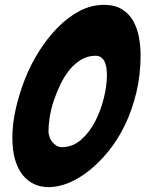

<svg xmlns="http://www.w3.org/2000/svg" viewBox="-20 -768 600 792"><path d="M181 4Q148 4 121 -8.5Q94 -21 74 -45.5Q54 -70 42.5 -108.5Q31 -147 31 -201Q31 -257 45 -319Q59 -381 83 -442Q107 -503 142 -558Q177 -613 219 -655.5Q261 -698 309 -723Q357 -748 409 -748Q454 -748 483.5 -729.5Q513 -711 529.5 -681.5Q546 -652 553 -615Q560 -578 560 -541Q560 -459 542.5 -386.5Q525 -314 496 -253.5Q467 -193 428.5 -145.5Q390 -98 348 -64.5Q306 -31 263 -13.5Q220 4 181 4ZM235 -161Q280 -161 315 -192Q350 -223 373 -268Q396 -313 408.5 -364Q421 -415 421 -457Q421 -469 419.5 -483Q418 -497 413.5 -509Q409 -521 399.5 -529.5Q390 -538 374 -538Q342 -538 315 -522Q288 -506 266.5 -479.5Q245 -453 229 -419.5Q213 -386 201.5 -351.5Q190 -317 185 -284Q180 -251 180 -227Q180 -216 184 -204Q188 -192 195 -183Q202 -174 212.5 -167.5Q223 -161 235 -161Z"/></svg>

Font: Bangers
Style: Regular
Weight: 400
Designer: vernon adams
Foundry: Vernon Adams
Version: Version 2.000